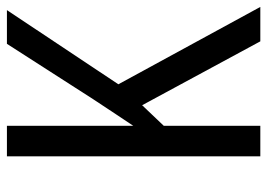

<svg xmlns="http://www.w3.org/2000/svg" viewBox="-126 -678 754 541"><g transform="rotate(-90 250.5 -408.0)"><path d="M501 -51H404L224 -384L166 -323V-51H80V-765H166V-409Q179 -429 198 -457Q217 -485 241 -522L397 -765H492L283 -451Z"/></g></svg>

Font: Noto Sans Tamil UI Condensed
Style: Regular
Weight: 400
Width: 3
Designer: Jelle Bosma - Monotype Design Team
Foundry: Monotype Imaging Inc.
Version: Version 2.004; ttfautohint (v1.8.4.7-5d5b)